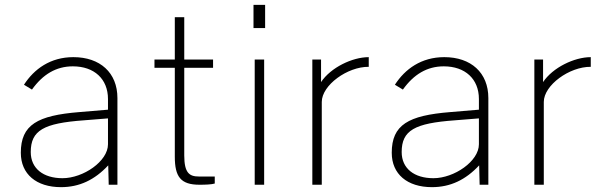

<svg xmlns="http://www.w3.org/2000/svg" viewBox="-20 -763 2507 793"><path d="M232 10C308 10 371 -20 427 -80L429 0H465V-358C465 -463 393 -527 283 -527C188 -527 121 -478 79 -413L112 -393C157 -456 212 -489 281 -489C369 -489 426 -437 426 -354V-310L307 -300C135 -286 66 -248 66 -132C66 -44 130 10 232 10ZM238 -27C159 -27 107 -67 107 -135C107 -225 161 -254 326 -266L426 -274V-167C426 -97 324 -27 238 -27Z M860 -483V-517H741V-692H702V-517H618V-483H702V-116C702 -33 726 0 804 0C829 0 854 -1 867 -5V-34H801C762 -34 741 -49 741 -121V-483Z M1075 -743H1027V-647H1075ZM1071 -517H1032V0H1071Z M1270 0H1309V-342C1309 -411 1415 -488 1503 -487V-527C1435 -527 1346 -484 1306 -424V-517H1270Z M1764 10C1840 10 1903 -20 1959 -80L1961 0H1997V-358C1997 -463 1925 -527 1815 -527C1720 -527 1653 -478 1611 -413L1644 -393C1689 -456 1744 -489 1813 -489C1901 -489 1958 -437 1958 -354V-310L1839 -300C1667 -286 1598 -248 1598 -132C1598 -44 1662 10 1764 10ZM1770 -27C1691 -27 1639 -67 1639 -135C1639 -225 1693 -254 1858 -266L1958 -274V-167C1958 -97 1856 -27 1770 -27Z M2187 0H2226V-342C2226 -411 2332 -488 2420 -487V-527C2352 -527 2263 -484 2223 -424V-517H2187Z"/></svg>

Font: United Sans Thin
Style: Regular
Weight: 100
Designer: Pablo Impallari, Rodrigo Fuenzalida (Modified by Dan O. Williams)
Version: Version 1.000;PS 001.000;hotconv 1.0.88;makeotf.lib2.5.64775